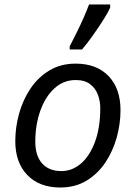

<svg xmlns="http://www.w3.org/2000/svg" viewBox="-20 -826 603 854"><path d="M248 8Q155 8 101.5 -47.5Q48 -103 48 -198Q48 -260 65 -321Q82 -382 115.5 -432Q149 -482 199.5 -512.5Q250 -543 316 -543Q410 -543 463 -487.5Q516 -432 516 -336Q516 -275 499 -214Q482 -153 448.5 -103Q415 -53 365 -22.5Q315 8 248 8ZM253 -65Q301 -65 340 -98.5Q379 -132 402.5 -195Q426 -258 426 -346Q426 -376 415.5 -404.5Q405 -433 381 -451.5Q357 -470 317 -470Q262 -470 221.5 -432.5Q181 -395 159 -332.5Q137 -270 137 -195Q137 -133 167.5 -99Q198 -65 253 -65ZM290 -606V-620Q303 -645 319.5 -678Q336 -711 351 -745Q366 -779 376 -806H470V-792Q462 -773 440.5 -739Q419 -705 393.5 -669Q368 -633 345 -606Z"/></svg>

Font: Noto Sans IKEA
Style: Italic
Weight: 400
Italic angle: -12°
Designer: Monotype Design Team
Foundry: Monotype Imaging Inc.
Version: Version 2.001